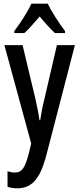

<svg xmlns="http://www.w3.org/2000/svg" viewBox="-20 -786 432 1046"><path d="M240 -766H151C132 -724 93 -663 58 -617V-606H113C136 -627 166 -661 196 -696C225 -662 253 -630 279 -606H334V-617C300 -662 262 -721 240 -766ZM4 -540 150 -4 136 54C115 131 99 154 60 154C48 154 34 151 21 147V232C39 237 56 240 74 240C152 240 196 190 229 73L388 -540H290L222 -247C211 -203 204 -165 199 -131H195C190 -169 181 -210 173 -247L103 -540Z"/></svg>

Font: Noto Sans Hebrew ExtraCondensed Medium
Style: Regular
Weight: 500
Width: 2
Designer: Monotype Design Team
Foundry: Monotype Imaging Inc.
Version: Version 2.004